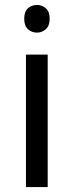

<svg xmlns="http://www.w3.org/2000/svg" viewBox="-20 -757 298 777"><path d="M173 -536V0H85V-536ZM130 -737Q150 -737 165.5 -723.5Q181 -710 181 -681Q181 -653 165.5 -639Q150 -625 130 -625Q108 -625 93 -639Q78 -653 78 -681Q78 -710 93 -723.5Q108 -737 130 -737Z"/></svg>

Font: kannada15
Style: Book
Weight: 400
Designer: Jelle Bosma - Monotype Design Team
Foundry: Monotype Imaging Inc.
Version: Version 2.003